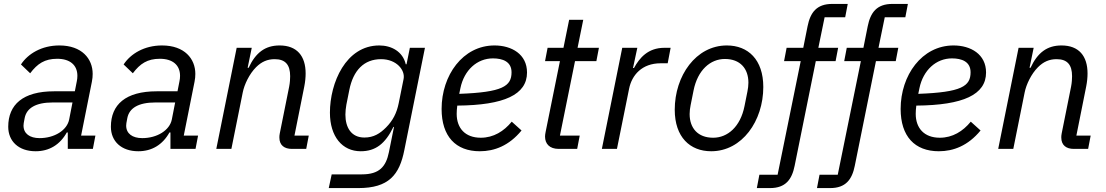

<svg xmlns="http://www.w3.org/2000/svg" viewBox="-20 -760 5644 980"><path d="M162 12C231 12 286 -21 321 -84H326V0H454L467 -68H394L449 -343C452 -358 453 -370 453 -383C453 -460 398 -528 283 -528C193 -528 123 -486 87 -431L134 -386C171 -435 208 -460 272 -460C337 -460 375 -428 375 -373C375 -363 374 -355 372 -345L362 -294H256C97 -294 22 -226 22 -113C22 -39 75 12 162 12ZM182 -55C132 -55 100 -78 100 -119C100 -126 101 -133 106 -158C116 -208 162 -237 249 -237H350L333 -150C322 -95 258 -55 182 -55Z M686 12C755 12 810 -21 845 -84H850V0H978L991 -68H918L973 -343C976 -358 977 -370 977 -383C977 -460 922 -528 807 -528C717 -528 647 -486 611 -431L658 -386C695 -435 732 -460 796 -460C861 -460 899 -428 899 -373C899 -363 898 -355 896 -345L886 -294H780C621 -294 546 -226 546 -113C546 -39 599 12 686 12ZM706 -55C656 -55 624 -78 624 -119C624 -126 625 -133 630 -158C640 -208 686 -237 773 -237H874L857 -150C846 -95 782 -55 706 -55Z M1161 0 1219 -288C1227 -329 1253 -383 1287 -417C1315 -445 1345 -458 1382 -458C1437 -458 1461 -429 1461 -371C1461 -359 1460 -338 1456 -318L1408 -79C1406 -69 1406 -64 1406 -58C1406 -18 1432 0 1470 0H1543L1556 -68H1483L1533 -318C1538 -343 1540 -366 1540 -385C1540 -474 1496 -528 1407 -528C1333 -528 1285 -491 1249 -414H1244L1265 -516H1188L1084 0Z M1821 12C1897 12 1946 -26 1988 -112H1991L1965 17C1950 91 1916 130 1827 130H1673L1658 200H1809C1964 200 2019 133 2044 5L2149 -516H2072L2055 -432H2051C2036 -497 1978 -528 1916 -528C1745 -528 1664 -337 1664 -185C1664 -63 1727 12 1821 12ZM1840 -58C1773 -58 1743 -109 1743 -175C1743 -191 1745 -209 1748 -226L1763 -301C1783 -401 1838 -458 1925 -458C2004 -458 2049 -402 2040 -357L2015 -233C2005 -183 1985 -144 1950 -109C1920 -79 1888 -58 1840 -58Z M2429 12C2503 12 2578 -16 2642 -94L2592 -139C2552 -90 2499 -57 2434 -57C2354 -57 2311 -106 2311 -179C2311 -190 2312 -207 2314 -221C2554 -223 2670 -277 2670 -390C2670 -483 2592 -528 2504 -528C2342 -528 2234 -375 2234 -204C2234 -64 2306 12 2429 12ZM2496 -462C2545 -462 2591 -446 2591 -391C2591 -320 2545 -289 2324 -281L2330 -310C2349 -402 2415 -462 2496 -462Z M2926 0 2939 -68H2838L2915 -448H3024L3037 -516H2928L2957 -659H2885L2856 -516H2775L2762 -448H2838L2765 -87C2763 -77 2762 -70 2762 -63C2762 -26 2785 0 2832 0Z M3129 0 3191 -307C3205 -377 3257 -437 3352 -437H3388L3403 -516H3371C3287 -516 3244 -464 3216 -413H3211L3233 -516H3156L3052 0Z M3610 12C3768 12 3876 -143 3876 -316C3876 -456 3798 -528 3690 -528C3532 -528 3424 -373 3424 -200C3424 -60 3502 12 3610 12ZM3620 -57C3542 -57 3500 -106 3500 -178C3500 -193 3502 -208 3505 -223L3520 -298C3541 -403 3606 -459 3680 -459C3758 -459 3800 -410 3800 -338C3800 -323 3798 -308 3795 -293L3780 -218C3759 -113 3694 -57 3620 -57Z M4144 -448H4245L4258 -516H4157L4189 -672H4294L4307 -740H4228C4148 -740 4116 -696 4102 -626L4080 -516H3995L3982 -448H4067L3949 132H3856L3843 200H3910C3990 200 4022 156 4036 86Z M4451 -448H4552L4565 -516H4464L4496 -672H4601L4614 -740H4535C4455 -740 4423 -696 4409 -626L4387 -516H4302L4289 -448H4374L4256 132H4163L4150 200H4217C4297 200 4329 156 4343 86Z M4772 12C4846 12 4921 -16 4985 -94L4935 -139C4895 -90 4842 -57 4777 -57C4697 -57 4654 -106 4654 -179C4654 -190 4655 -207 4657 -221C4897 -223 5013 -277 5013 -390C5013 -483 4935 -528 4847 -528C4685 -528 4577 -375 4577 -204C4577 -64 4649 12 4772 12ZM4839 -462C4888 -462 4934 -446 4934 -391C4934 -320 4888 -289 4667 -281L4673 -310C4692 -402 4758 -462 4839 -462Z M5152 0 5210 -288C5218 -329 5244 -383 5278 -417C5306 -445 5336 -458 5373 -458C5428 -458 5452 -429 5452 -371C5452 -359 5451 -338 5447 -318L5399 -79C5397 -69 5397 -64 5397 -58C5397 -18 5423 0 5461 0H5534L5547 -68H5474L5524 -318C5529 -343 5531 -366 5531 -385C5531 -474 5487 -528 5398 -528C5324 -528 5276 -491 5240 -414H5235L5256 -516H5179L5075 0Z"/></svg>

Font: Braiins Sans
Style: Italic
Weight: 400
Italic angle: -11.31°
Designer: Mike Abbink, Paul van der Laan, Pieter van Rosmalen, Jiri Chlebus, Lubos Buracinsky
Foundry: Bold Monday, Sudetype
Version: Version 1.000;hotconv 1.0.109;makeotfexe 2.5.65596